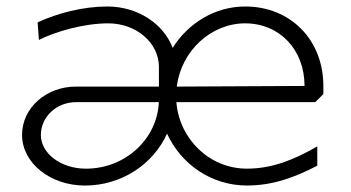

<svg xmlns="http://www.w3.org/2000/svg" viewBox="-20 -566 1082 592"><path d="M977 -276V-301C977 -443.1 875.8 -546 736 -546C643.5 -546 560.2 -495.1 512.4 -418.3C484.5 -492.5 404.8 -546 311 -546C236 -546 156.6 -525.3 96 -497L100 -442.8C150.6 -468.6 238 -494 314 -494C400.1 -494 470 -434 470 -360V-299H214C122.5 -299 48 -233.5 48 -149.9C48 -63.8 134.8 6.1 241.7 6.1C355.1 6.1 452.5 -59.8 495.1 -153.9C538.2 -59.5 632.1 6 741 6C820.3 6 886.6 -18.1 958.3 -55.1V-114.5C887.1 -74.1 820.9 -46 741 -46C626.9 -46 533.2 -136.2 523.8 -251H952ZM525 -299C538.9 -409 630.3 -494 736 -494C842.1 -494 919 -412.9 919 -301ZM469.8 -251C464.8 -137 366 -45.9 245 -45.9C168.3 -45.9 106 -92.5 106 -149.9C106 -205.7 154.4 -251 214 -251Z"/></svg>

Font: Resamitz
Style: Regular
Weight: 500
Designer: gluk
Foundry: gluk
Version: Version 0.047